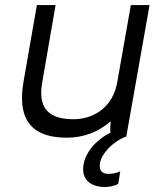

<svg xmlns="http://www.w3.org/2000/svg" viewBox="-20 -540 656 760"><path d="M245 5C310 5 369 -17 418 -60C417 -45 416 -28 417 -15C355 17 319 65 311 110C302 160 326 195 385 200C405 202 431 197 448 188L456 138C441 146 421 149 403 148C382 146 371 133 376 104C382 70 424 21 480 0L572 -520H498L444 -214C428 -122 358 -68 270 -68C145 -68 135 -142 147 -213L200 -520H126L73 -216C50 -83 90 5 245 5Z"/></svg>

Font: Fixel Display 20240404
Style: Italic
Weight: 400
Italic angle: -10°
Designer: AlfaBravo + MacPaw
Foundry: Kyrylo Tkachov, Marchela Mozhyna, Serhii Makarenko, Maria Weinstein, Zakhar Kryvoshyya
Version: Version 1.211;Glyphs 3.2 (3225)